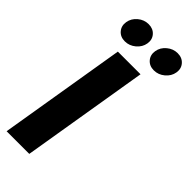

<svg xmlns="http://www.w3.org/2000/svg" viewBox="-301 -993 1035 1035"><g transform="rotate(45 217.0 -475.0)"><path d="M303.2 -727.5 182.6 0H9.8L130.4 -727.5ZM338.9 -793Q304.7 -793 285.2 -815.9Q265.6 -838.9 271 -871.6Q276.4 -904.3 303.7 -927Q331.1 -949.7 364.7 -949.7Q398.9 -949.7 418.7 -927Q438.5 -904.3 433.1 -871.6Q427.7 -838.9 400.1 -815.9Q372.6 -793 338.9 -793ZM117.7 -793Q83.5 -793 64 -815.9Q44.4 -838.9 49.8 -871.6Q55.2 -904.3 82.3 -927Q109.4 -949.7 143.6 -949.7Q177.7 -949.7 197.5 -927Q217.3 -904.3 211.9 -871.6Q206.5 -838.9 179 -815.9Q151.4 -793 117.7 -793Z"/></g></svg>

Font: Inter 18pt ExtraBold
Style: Italic
Weight: 800
Italic angle: -9.3988°
Designer: Rasmus Andersson
Foundry: rsms
Version: Version 4.001;git-66647c0bb